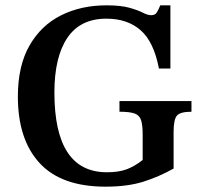

<svg xmlns="http://www.w3.org/2000/svg" viewBox="-20 -689 772 720"><path d="M376 11Q210 11 128.5 -77.5Q47 -166 47 -327Q47 -442 90.5 -518Q134 -594 209 -631.5Q284 -669 379 -669Q433 -669 465 -660Q497 -651 515.5 -641.5Q534 -632 547 -632Q562 -632 568.5 -643Q575 -654 581 -669H619V-432H576Q557 -532 507.5 -575.5Q458 -619 379 -619Q281 -619 232.5 -547Q184 -475 184 -342Q184 -43 381 -43Q426 -43 456 -54.5Q486 -66 515 -89V-184Q515 -220 509 -238.5Q503 -257 484.5 -263.5Q466 -270 428 -270V-310H698V-270Q656 -270 643.5 -255.5Q631 -241 631 -194V-57Q576 -26 517 -7.5Q458 11 376 11Z"/></svg>

Font: STIX Two Text SemiBold
Style: Regular
Weight: 600
Designer: Ross Mills, John Hudson & Paul Hanslow, Tiro Typeworks Ltd; with prior portions MicroPress Inc., and Coen Hoffman.
Foundry: Tiro Typeworks Ltd
Version: Version 2.13 b171